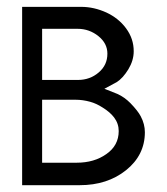

<svg xmlns="http://www.w3.org/2000/svg" viewBox="-20 -543 489 563"><path d="M44.9 0H213.9C267.6 0 313 -14.6 349.6 -43.9C386.2 -73.2 404.8 -110.4 404.8 -155.3C404.8 -170.9 400.9 -186.5 392.6 -202.1C387.2 -212.4 377.4 -225.1 362.3 -240.7C351.1 -252 338.4 -261.2 324.2 -267.6L286.1 -282.7L322.3 -302.2C334 -309.6 345.7 -322.3 356.4 -339.8C366.7 -356.9 372.1 -374.5 372.1 -392.6C372.1 -417.5 364.7 -439.5 349.6 -460C334.5 -480.5 314.9 -495.6 292 -506.3C268.1 -517.1 243.7 -522.9 217.8 -522.9H44.9ZM103.5 -308.6V-458.5H206.1H208C230.5 -458.5 251 -451.2 268.6 -437C286.1 -422.9 294.9 -405.8 294.9 -385.7C294.9 -363.3 286.6 -345.2 269.5 -330.6C252.4 -315.9 231.9 -308.6 209 -308.6ZM103.5 -250.5H202.1C215.8 -250.5 230 -248.5 244.1 -244.6C256.8 -241.2 269 -235.4 281.2 -227.5C295.4 -218.8 306.6 -209 314.5 -198.7C323.7 -186.5 328.1 -173.3 328.1 -158.7C328.1 -130.4 315.9 -107.9 292 -91.3C268.1 -74.2 238.8 -65.9 205.1 -65.9H103.5Z"/></svg>

Font: Tuffy
Style: Regular
Weight: 500
Designer: Thatcher Ulrich, Karoly Barta and Michael Everson
Version: Version 001.270